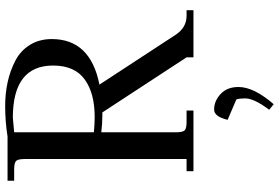

<svg xmlns="http://www.w3.org/2000/svg" viewBox="-184 -566 1054 725"><g transform="rotate(-90 342.5 -204.0)"><path d="M22 -677V-702H189Q246 -711 304 -711Q352 -711 395 -701.5Q438 -692 475.5 -672.5Q513 -653 535 -617.5Q557 -582 557 -535Q557 -389 385 -355L574 -66Q601 -26 645 -26H666V0H488V-26L280 -344H268Q238 -344 205 -348V-66Q205 -41 212 -33.5Q219 -26 244 -26H287V0H58V-26H104V-637Q104 -662 97 -669.5Q90 -677 65 -677ZM205 -376Q235 -373 263 -373Q353 -373 405 -411Q457 -449 457 -530Q457 -682 260 -682L205 -677ZM252 129Q264 78 291 78Q323 78 349.5 102.5Q376 127 376 170Q376 228 311 303L290 286Q333 229 333 195Q333 174 329 162Z"/></g></svg>

Font: Dihjauti
Style: Bold
Weight: 700
Designer: T. Christopher White
Version: Version 3.0.0